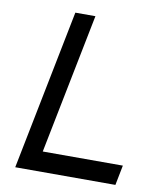

<svg xmlns="http://www.w3.org/2000/svg" viewBox="-80 -760 680 823"><g transform="rotate(10 260.5 -348.5)"><path d="M147 -86.9H495.6L478.5 0H42.5L181.2 -697.3H268.6Z"/></g></svg>

Font: Qaz
Style: Italic
Weight: 400
Italic angle: -11.25°
Designer: GGBotNet
Foundry: f0n7
Version: 0.70